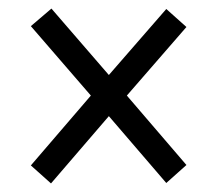

<svg xmlns="http://www.w3.org/2000/svg" viewBox="-20 -582 506 448"><path d="M99 -154 234 -311 368 -155 415 -197 276 -359 415 -519 368 -561 234 -407 100 -562 52 -521 192 -359 52 -196Z"/></svg>

Font: Noto Serif Ethiopic Condensed SemiBold
Style: Regular
Weight: 600
Width: 3
Designer: Monotype Design Team
Foundry: Monotype Imaging Inc.
Version: Version 2.102